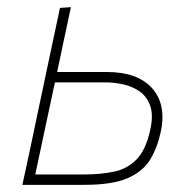

<svg xmlns="http://www.w3.org/2000/svg" viewBox="-20 -516 533 536"><path d="M42.5 0Q54.5 -56.5 66 -109Q77 -161 89.5 -221L100 -270.5Q113 -332 124.2 -385Q135.5 -438 147.5 -494L178 -496Q168 -450 158.8 -406.2Q149.5 -362.5 139.5 -315H278.5Q363.5 -315 404.5 -270Q433.5 -237.5 433.5 -189.5Q433.5 -170.5 429 -149Q420 -105.5 400 -71.8Q380 -38 337.2 -19Q294.5 0 216 0ZM78.5 -29H215Q261 -29 298.2 -36.8Q335.5 -44.5 361.5 -71.2Q387.5 -98 399.5 -154Q404 -174 404 -190.5Q404 -208 399 -221.5Q389.5 -247.5 368.8 -261.5Q348 -275.5 322.8 -280.8Q297.5 -286 275.5 -286H133.5L130 -270.5Q116 -205.5 103.8 -148Q91.5 -90.5 78.5 -29Z"/></svg>

Font: Heraclito Thin
Style: Italic
Weight: 100
Italic angle: -12°
Designer: Kostas Bartsokas (font) & Cristiano Sobral (main changes)
Foundry: Kostas Bartsokas (font) & Cristiano Sobral (main changes)
Version: Version 1.00;July 8, 2020;FontCreator 13.0.0.2655 64-bit